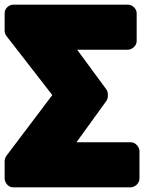

<svg xmlns="http://www.w3.org/2000/svg" viewBox="-22 -768 620 826"><path d="M435 -333C439 -338 442 -347 442 -355V-362C442 -369 440 -378 435 -384L310 -554H528C544 -554 566 -569 566 -592V-711C566 -727 551 -748 528 -748H35C19 -748 -2 -734 -2 -711V-637C-2 -630 0 -621 5 -614L203 -359L5 -97C1 -91 -2 -82 -2 -74V0C-2 16 12 38 35 38H540C556 38 578 23 578 0V-118C578 -134 563 -156 540 -156H307Z"/></svg>

Font: Asimov Print
Style: E
Weight: 500
Designer: Google
Version: Version 2.000980; 2014